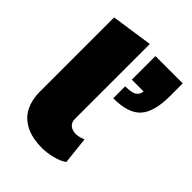

<svg xmlns="http://www.w3.org/2000/svg" viewBox="-208 -811 920 920"><g transform="rotate(45 251.5 -351.0)"><path d="M247 8Q176 8 131.5 -16Q87 -40 67 -81Q47 -122 47 -173V-679L258 -710V-202Q258 -179 273 -166.5Q288 -154 312 -154Q336 -154 360 -166L375 -27Q351 -10 314 -1Q277 8 247 8ZM318 -402V-483Q362 -483 378.5 -494Q395 -505 398 -528H318V-688H503V-601Q503 -495 461.5 -448.5Q420 -402 318 -402Z"/></g></svg>

Font: Paytone One
Style: Regular
Weight: 400
Designer: Vernon Adams
Foundry: Vernon Adams
Version: Version 1.002; ttfautohint (v1.8.4.7-5d5b);gftools[0.9.23]